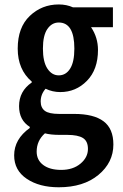

<svg xmlns="http://www.w3.org/2000/svg" viewBox="-20 -584 540 841"><path d="M237.3 236.3Q152.3 236.3 97.2 199.2Q42 162.1 42 96.7Q42 25.4 110.4 -23.4V-28.3Q63.5 -57.6 63.5 -119.1Q63.5 -184.6 119.1 -222.7V-226.6Q57.6 -279.3 57.6 -371.1Q57.6 -463.9 110.4 -514.2Q163.1 -564.5 237.3 -564.5Q271.5 -564.5 299.8 -551.8H474.6V-464.8H378.9Q409.2 -419.9 409.2 -365.2Q409.2 -279.3 360.8 -230Q312.5 -180.7 244.1 -180.7Q210 -180.7 179.7 -195.3Q158.2 -170.9 158.2 -139.6Q158.2 -112.3 176.3 -98.6Q194.3 -85 239.3 -85H304.7Q390.6 -85 433.6 -52.7Q476.6 -20.5 476.6 48.8Q476.6 127.9 411.1 182.1Q345.7 236.3 237.3 236.3ZM237.3 -253.9Q268.6 -253.9 287.1 -283.2Q305.7 -312.5 305.7 -371.1Q305.7 -485.4 237.3 -485.4Q207 -485.4 187.5 -457Q168 -428.7 168 -371.1Q168 -313.5 187.5 -283.7Q207 -253.9 237.3 -253.9ZM248 160.2Q299.8 160.2 332.5 132.8Q365.2 105.5 365.2 68.4Q365.2 34.2 343.3 20.5Q321.3 6.8 274.4 6.8H241.2Q202.1 6.8 176.8 0Q140.6 32.2 140.6 80.1Q140.6 117.2 169.4 138.7Q198.2 160.2 248 160.2Z"/></svg>

Font: Gen Shin Gothic Monospace Medium
Style: Regular
Weight: 500
Designer: [Source Han Sans]
Ryoko NISHIZUKA  (kana & ideographs); Paul D. Hunt (Latin, Greek & Cyrillic); Wenlong ZHANG  (bopomofo
Version: Version 1.002.20150607